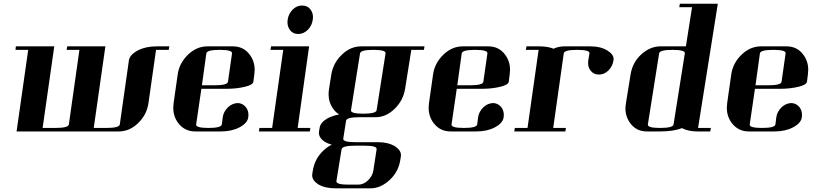

<svg xmlns="http://www.w3.org/2000/svg" viewBox="-20 -712 4421 1040"><path d="M64 -441.9 65.9 -460.9H273.9L210.9 -19H280.8Q350.1 -19 353 -38.1L410.2 -441.9H340.8L344.2 -460.9H550.8L487.8 -19H556.2Q626 -19 628.9 -38.1L678.2 -384.8Q682.6 -415.5 727.1 -439Q769 -460.9 828.1 -460.9H897L894 -441.9H825.2L784.2 -153.8Q775.4 -90.8 728 -44.9Q681.6 0 623 0H69.8L132.8 -441.9Z M918.5 -127.9Q918.5 -136.2 920.4 -153.8L942.4 -308.1Q950.7 -369.6 998.5 -416Q1044.9 -460.9 1103.5 -460.9H1241.7Q1299.3 -460.9 1332.5 -416Q1359.4 -380.4 1359.4 -334Q1359.4 -325.7 1357.4 -308.1L1352.5 -269Q1349.6 -252.4 1307.6 -242.2Q1261.7 -231 1208.5 -231H1070.8L1042.5 -38.1Q1039.6 -19 1109.4 -19Q1178.7 -19 1181.6 -38.1L1186.5 -77.1Q1190.4 -106.4 1214.8 -130.9Q1237.8 -152.3 1266.6 -153.8Q1293.9 -153.8 1312.5 -130.9Q1325.7 -112.8 1325.7 -89.8Q1325.7 -80.1 1324.7 -76.2Q1320.3 -44.9 1276.9 -22Q1234.9 0 1175.8 0H1037.6Q980.5 0 945.8 -44.9Q918.5 -81.1 918.5 -127.9ZM1073.7 -250H1142.6Q1211.9 -250 1214.8 -269L1236.8 -422.9Q1239.7 -441.9 1169.4 -441.9Q1100.6 -441.9 1097.7 -422.9Z M1382.3 0 1385.3 -19H1454.1L1514.2 -441.9H1445.3L1448.2 -460.9H1654.3L1592.3 -19H1661.1L1658.2 0ZM1537.1 -591.8Q1537.1 -600.1 1538.1 -605Q1542.5 -637.2 1565.4 -660.2Q1587.4 -682.1 1616.2 -682.1Q1646 -682.1 1662.1 -660.2Q1675.3 -642.1 1675.3 -619.1Q1675.3 -609.9 1674.3 -606Q1669.9 -573.2 1647.5 -550.8Q1624.5 -527.8 1595.2 -527.8Q1566.4 -527.8 1550.3 -549.8Q1537.1 -567.9 1537.1 -591.8Z M1670.9 237.8Q1670.9 233.4 1671.4 231L1674.3 212.9Q1684.6 147.9 1731.4 104Q1755.4 81.5 1777.3 71.8Q1754.4 65.4 1739.3 56.2Q1707.5 35.2 1707.5 7.3Q1707.5 2.4 1708 0L1711.4 -20Q1715.8 -50.8 1760.3 -74.2Q1790.5 -87.9 1817.4 -91.8Q1799.3 -102.5 1785.2 -122.1Q1759.8 -157.2 1759.8 -201.2Q1759.8 -213.9 1762.2 -230L1774.4 -307.1Q1784.7 -371.6 1832 -416Q1878.4 -460.9 1936 -460.9H2279.3L2276.4 -441.9H2208L2174.3 -231Q2164.1 -167.5 2117.2 -122.1Q2070.8 -77.1 2014.2 -77.1H1926.3Q1857.4 -77.1 1854.5 -58.1L1839.4 39.1Q1836.4 58.1 1905.3 58.1H2026.4Q2082 58.1 2119.1 80.1Q2151.9 101.6 2151.9 128.4Q2151.9 132.3 2151.4 134.8L2148.4 153.8Q2138.2 219.2 2090.3 263.2Q2041.5 308.1 1987.3 308.1H1796.4Q1740.2 308.1 1703.1 286.1Q1670.9 264.6 1670.9 237.8ZM1802.2 269Q1799.3 288.1 1868.2 288.1H1920.4Q1948.7 288.1 1972.2 266.1Q1998 241.7 2002.4 210.9L2020 96.2Q2022.9 77.1 1954.1 77.1H1902.3Q1833 77.1 1830.1 97.2ZM1881.3 -115.2Q1878.4 -96.2 1947.3 -96.2Q2017.1 -96.2 2020 -115.2L2068.4 -422.9Q2071.3 -441.9 2002.4 -441.9Q1933.1 -441.9 1930.2 -422.9Z M2301.8 -127.9Q2301.8 -136.2 2303.7 -153.8L2325.7 -308.1Q2334 -369.6 2381.8 -416Q2428.2 -460.9 2486.8 -460.9H2625Q2682.6 -460.9 2715.8 -416Q2742.7 -380.4 2742.7 -334Q2742.7 -325.7 2740.7 -308.1L2735.8 -269Q2732.9 -252.4 2690.9 -242.2Q2645 -231 2591.8 -231H2454.1L2425.8 -38.1Q2422.9 -19 2492.7 -19Q2562 -19 2564.9 -38.1L2569.8 -77.1Q2573.7 -106.4 2598.1 -130.9Q2621.1 -152.3 2649.9 -153.8Q2677.2 -153.8 2695.8 -130.9Q2709 -112.8 2709 -89.8Q2709 -80.1 2708 -76.2Q2703.6 -44.9 2660.2 -22Q2618.2 0 2559.1 0H2420.9Q2363.8 0 2329.1 -44.9Q2301.8 -81.1 2301.8 -127.9ZM2457 -250H2525.9Q2595.2 -250 2598.1 -269L2620.1 -422.9Q2623 -441.9 2552.7 -441.9Q2483.9 -441.9 2481 -422.9Z M2765.6 0 2768.6 -19H2837.4L2897.5 -441.9H2828.6L2831.5 -460.9H2900.4Q2946.8 -460.9 2978.5 -448.2Q3005.9 -460.9 3038.6 -460.9H3176.8Q3234.4 -460.9 3270.5 -438Q3303.7 -418 3303.7 -391.1Q3303.7 -390.1 3303.2 -387.5Q3302.7 -384.8 3302.7 -383.8Q3298.3 -353 3275.4 -330.1Q3253.4 -308.1 3223.6 -308.1Q3194.8 -308.1 3178.7 -330.1Q3165.5 -346.7 3165.5 -371.1Q3165.5 -379.9 3166.5 -384.8L3172.9 -422.9Q3175.8 -441.9 3105.5 -441.9Q3036.6 -441.9 3033.7 -422.9L2976.6 -19H3045.4L3042.5 0Z M3367.7 -125Q3367.7 -133.3 3370.6 -153.8L3395.5 -308.1Q3405.8 -373 3452.1 -416Q3501 -460.9 3557.1 -460.9H3695.3L3728.5 -672.9H3659.2L3662.6 -691.9H3868.2L3761.2 -19H3830.6L3827.1 0H3758.3Q3707.5 0 3673.3 -18.1Q3630.9 0 3552.2 0H3483.4Q3426.8 0 3393.6 -44.9Q3367.7 -80.6 3367.7 -125ZM3489.3 -38.1Q3486.3 -19 3555.2 -19Q3625.5 -19 3628.4 -38.1L3689.5 -422.9Q3692.4 -441.9 3622.6 -441.9Q3553.2 -441.9 3550.3 -422.9Z M3917 -127.9Q3917 -136.2 3918.9 -153.8L3940.9 -308.1Q3949.2 -369.6 3997.1 -416Q4043.5 -460.9 4102.1 -460.9H4240.2Q4297.9 -460.9 4331.1 -416Q4357.9 -380.4 4357.9 -334Q4357.9 -325.7 4356 -308.1L4351.1 -269Q4348.1 -252.4 4306.2 -242.2Q4260.3 -231 4207 -231H4069.3L4041 -38.1Q4038.1 -19 4107.9 -19Q4177.2 -19 4180.2 -38.1L4185.1 -77.1Q4189 -106.4 4213.4 -130.9Q4236.3 -152.3 4265.1 -153.8Q4292.5 -153.8 4311 -130.9Q4324.2 -112.8 4324.2 -89.8Q4324.2 -80.1 4323.2 -76.2Q4318.8 -44.9 4275.4 -22Q4233.4 0 4174.3 0H4036.1Q3979 0 3944.3 -44.9Q3917 -81.1 3917 -127.9ZM4072.3 -250H4141.1Q4210.4 -250 4213.4 -269L4235.4 -422.9Q4238.3 -441.9 4168 -441.9Q4099.1 -441.9 4096.2 -422.9Z"/></svg>

Font: Hjet
Style: Italic
Weight: 400
Designer: T. Christopher White
Version: Version 1.2